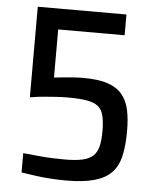

<svg xmlns="http://www.w3.org/2000/svg" viewBox="-51 -731 633 783"><g transform="rotate(5 265.5 -340.0)"><path d="M248 8Q221 8 188 6Q155 4 123 -0.5Q91 -5 65 -9V-88Q97 -85 127.5 -82Q158 -79 186 -78Q214 -77 236 -77Q281 -77 309 -83.5Q337 -90 352 -104.5Q367 -119 373 -143.5Q379 -168 379 -205Q379 -245 372.5 -270Q366 -295 349.5 -307.5Q333 -320 303.5 -325Q274 -330 227 -330Q207 -330 181 -328.5Q155 -327 127 -324.5Q99 -322 72 -317V-688H435V-603H163V-406Q179 -408 199.5 -410Q220 -412 241.5 -413.5Q263 -415 283 -415Q345 -415 383 -402Q421 -389 442 -363.5Q463 -338 471 -301Q479 -264 479 -215Q479 -154 469 -111.5Q459 -69 433.5 -43Q408 -17 363 -4.5Q318 8 248 8Z"/></g></svg>

Font: Saira SemiCondensed Medium
Style: Regular
Weight: 500
Width: 4
Designer: Hector Gatti with collaboration of the Omnibus-Type team
Foundry: Omnibus-Type
Version: Version 1.101